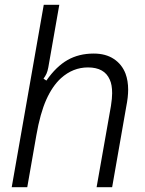

<svg xmlns="http://www.w3.org/2000/svg" viewBox="-20 -783 608 803"><path d="M29 0 163 -763H228L182 -501Q179 -485 174.5 -475Q170 -465 162 -454L174 -446Q215 -505 262.5 -532Q310 -559 372 -559Q422 -559 456 -536.5Q490 -514 505 -475Q516 -445 516 -408Q516 -377 508 -337L449 0H384L444 -340Q449 -372 449 -393Q449 -429 439 -450Q417 -501 348 -501Q285 -501 235 -456Q199 -423 173.5 -366Q148 -309 132 -217L94 0Z"/></svg>

Font: Open Sauce Sans Light Italic
Style: Regular
Weight: 300
Italic angle: -10°
Designer: Alfredo Marco Pradil
Foundry: Creative Sauce Fz LLC
Version: Version 1.477